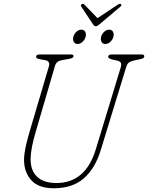

<svg xmlns="http://www.w3.org/2000/svg" viewBox="-20 -991 791 1026"><path d="M493 -196.5 625 -630.5Q630 -645.5 626 -654.5Q622 -663.5 605.5 -667.5L578 -673.5Q558 -679 558 -687.5Q558 -700 578 -700H736Q751 -700 751 -690.5Q751 -685 746.8 -681.2Q742.5 -677.5 727.5 -674.5L697 -668Q680 -664.5 670 -657.8Q660 -651 654 -631.5L518.5 -189.5Q488.5 -90.5 427.8 -37.8Q367 15 267.5 15Q185 15 146.5 -28.8Q108 -72.5 108.5 -138.5Q109 -169 117.2 -206.5Q125.5 -244 137 -283.5L241 -635.5Q250 -664.5 221.5 -669.5L193 -674.5Q181 -676.5 177 -680Q173 -683.5 173 -689.5Q173.5 -700 195.5 -700H358Q373 -700 373 -691.5Q373 -686 367.5 -682.2Q362 -678.5 347.5 -676L310.5 -669.5Q281 -664 274 -639.5L170 -283.5Q158.5 -245 151.2 -208.5Q144 -172 143.5 -142Q143 -79.5 178.5 -46.2Q214 -13 281.5 -13Q358.5 -13 411.8 -58Q465 -103 493 -196.5ZM395 -756Q380.5 -756 374.2 -767.5Q368 -779 372 -794.5Q376 -810 388.2 -821.2Q400.5 -832.5 415 -832.5Q429 -832.5 435.2 -821.2Q441.5 -810 437.5 -794.5Q433.5 -779 421.2 -767.5Q409 -756 395 -756ZM543.5 -756Q528.5 -756 522.5 -767.5Q516.5 -779 520.5 -794.5Q524.5 -810 536.8 -821.2Q549 -832.5 563.5 -832.5Q577.5 -832.5 583.8 -821.2Q590 -810 586 -794.5Q582 -779 569.8 -767.5Q557.5 -756 543.5 -756ZM511.5 -861Q499 -850.5 492.5 -850.5Q484.5 -850.5 477 -861L414 -956Q409 -964.5 417.5 -969Q424.5 -973 431.5 -966L501 -894L609.5 -966Q621 -973.5 626 -969Q632.5 -963.5 624 -956Z"/></svg>

Font: Fraunces 72pt SuperSoft Thin
Style: Italic
Weight: 100
Italic angle: -16°
Version: Version 1.000;[b76b70a41]